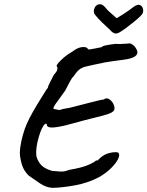

<svg xmlns="http://www.w3.org/2000/svg" viewBox="-20 -874 712 928"><path d="M233 34Q202 32 173.5 12.5Q145 -7 119 -25Q102 -42 92.5 -61.5Q83 -81 78 -113Q74 -132 78 -162Q82 -192 91 -223Q100 -254 108 -272Q120 -300 138.5 -332.5Q157 -365 175.5 -394.5Q194 -424 205 -442Q212 -449 211.5 -449.5Q211 -450 211 -450Q211 -455 221.5 -475.5Q232 -496 240 -512Q255 -528 257 -538Q259 -548 254 -554Q252 -558 262 -570Q272 -582 290.5 -597.5Q309 -613 332 -626Q356 -645 378.5 -646.5Q401 -648 405 -637Q405 -634 416.5 -635.5Q428 -637 443.5 -640.5Q459 -644 471 -646Q476 -652 494.5 -655.5Q513 -659 538 -662Q551 -661 566 -661.5Q581 -662 592 -663Q603 -664 603 -664Q610 -666 622 -657.5Q634 -649 642 -631Q649 -613 632.5 -601.5Q616 -590 575 -585Q545 -581 526.5 -578.5Q508 -576 488 -572.5Q468 -569 433 -561Q408 -556 391.5 -551.5Q375 -547 362.5 -537Q350 -527 335 -504Q328 -499 317 -478Q306 -457 295 -436Q267 -397 251 -375Q235 -353 239 -348Q239 -348 252 -345Q265 -342 269 -342Q279 -347 293.5 -349Q308 -351 317 -353Q379 -369 410.5 -377Q442 -385 456.5 -388.5Q471 -392 481 -393Q495 -404 509.5 -393.5Q524 -383 530 -367Q537 -350 530.5 -340Q524 -330 501.5 -322.5Q479 -315 437 -305Q395 -295 330 -277Q275 -261 239.5 -258Q204 -255 206 -275Q199 -279 190.5 -267Q182 -255 174.5 -234Q167 -213 161.5 -189Q156 -165 155 -144Q154 -123 158 -112Q166 -89 182 -73.5Q198 -58 232 -48Q252 -47 271 -45Q290 -43 314 -53Q373 -63 399.5 -74Q426 -85 431 -89Q439 -93 441.5 -96Q444 -99 449 -99Q446 -94 451.5 -98.5Q457 -103 467 -113Q485 -128 505 -133.5Q525 -139 539 -138.5Q553 -138 554 -133Q560 -123 549.5 -103Q539 -83 515.5 -60Q492 -37 459 -18Q406 10 344 21.5Q282 33 233 34ZM560 -719Q552 -713 542 -712Q532 -711 520 -721Q510 -732 490.5 -749.5Q471 -767 455 -784.5Q439 -802 435 -809Q431 -824 438 -837.5Q445 -851 459.5 -853.5Q474 -856 490 -837Q497 -827 512.5 -813.5Q528 -800 544 -786Q556 -793 572.5 -803.5Q589 -814 604 -824.5Q619 -835 626 -841Q646 -855 657 -849.5Q668 -844 671 -831.5Q674 -819 669 -809Q668 -805 655.5 -793Q643 -781 625 -766.5Q607 -752 589.5 -739Q572 -726 560 -719Z"/></svg>

Font: Caveat SemiBold
Style: Regular
Weight: 600
Designer: Pablo Impallari
Foundry: Pablo Impallari
Version: Version 2.000